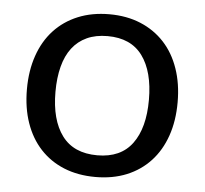

<svg xmlns="http://www.w3.org/2000/svg" viewBox="-43 -559 654 613"><g transform="rotate(5 283.5 -253.0)"><path d="M284 -514.5Q339.5 -514.5 384 -496Q428.5 -477.5 460 -443.5Q491.5 -409.5 508.2 -361.2Q525 -313 525 -253.5Q525 -193.5 508.2 -145.5Q491.5 -97.5 460 -63.5Q428.5 -29.5 384 -11.2Q339.5 7 284 7Q228 7 183.2 -11.2Q138.5 -29.5 107 -63.5Q75.5 -97.5 58.8 -145.5Q42 -193.5 42 -253.5Q42 -313 58.8 -361.2Q75.5 -409.5 107 -443.5Q138.5 -477.5 183.2 -496Q228 -514.5 284 -514.5ZM284 -62.5Q359 -62.5 396 -112.8Q433 -163 433 -253Q433 -343.5 396 -394Q359 -444.5 284 -444.5Q246 -444.5 217.8 -431.5Q189.5 -418.5 170.8 -394Q152 -369.5 142.8 -333.8Q133.5 -298 133.5 -253Q133.5 -163 170.8 -112.8Q208 -62.5 284 -62.5Z"/></g></svg>

Font: Lato 2
Style: Regular
Weight: 400
Designer: Lukasz Dziedzic with Adam Twardoch and Botio Nikoltchev
Foundry: tyPoland Lukasz Dziedzic
Version: Version 2.015; 2015-08-06; http://www.latofonts.com/